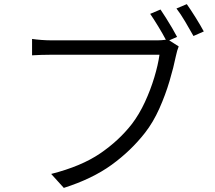

<svg xmlns="http://www.w3.org/2000/svg" viewBox="-20 -875 1040 927"><path d="M754.9 -829.1Q766.6 -812 781.5 -788.3Q796.4 -764.6 810.8 -740.2Q825.2 -715.8 835 -696.8L796.9 -680.2L842.8 -650.9Q835 -632.3 829.1 -604Q818.4 -550.8 798.6 -483.9Q778.8 -417 749.3 -350.8Q719.7 -284.7 680.2 -233.9Q611.8 -146.5 518.8 -79.1Q425.8 -11.7 288.1 32.2L227.1 -35.2Q371.6 -71.8 462.9 -133.8Q554.2 -195.8 617.2 -276.9Q652.3 -323.2 679.7 -382.3Q707 -441.4 725.1 -501.7Q743.2 -562 750 -610.8H231Q201.7 -610.8 177.7 -609.9Q153.8 -608.9 134.8 -607.9V-687Q154.3 -684.1 180.2 -682.1Q206.1 -680.2 231 -680.2H740.2Q758.3 -680.2 780.8 -683.1Q765.1 -712.9 743.7 -748Q722.2 -783.2 705.1 -808.1ZM881.8 -855Q899.9 -829.6 924.1 -791Q948.2 -752.4 963.9 -723.1L914.1 -701.2Q897 -731.9 874.3 -770.3Q851.6 -808.6 832 -834Z"/></svg>

Font: Shanggu Mono N
Style: Regular
Weight: 350
Designer: GuiWonder
Version: Version 1.021